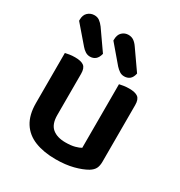

<svg xmlns="http://www.w3.org/2000/svg" viewBox="-171 -831 906 965"><g transform="rotate(30 282.5 -348.5)"><path d="M64 -181V-472Q72 -474 87 -476.5Q102 -479 120 -479Q155 -479 171 -467Q187 -455 187 -422V-183Q187 -130 214.5 -107Q242 -84 291 -84Q323 -84 345 -90Q367 -96 378 -103V-472Q386 -474 401.5 -476.5Q417 -479 434 -479Q469 -479 485 -467Q501 -455 501 -422V-93Q501 -70 493.5 -54.5Q486 -39 465 -26Q436 -9 391.5 2.5Q347 14 290 14Q221 14 170 -6Q119 -26 91.5 -69.5Q64 -113 64 -181ZM132 -547 45 -648V-654Q45 -682 61 -696.5Q77 -711 99 -711Q116 -711 128.5 -702Q141 -693 153 -677L232 -564Q226 -540 213 -529.5Q200 -519 182 -519Q167 -519 154.5 -527Q142 -535 132 -547ZM330 -547 244 -648V-653Q244 -682 259.5 -696.5Q275 -711 296 -711Q314 -711 327 -702Q340 -693 351 -677L430 -564Q425 -540 412 -529.5Q399 -519 380 -519Q365 -519 353 -527Q341 -535 330 -547Z"/></g></svg>

Font: Baloo Bhaijaan 2 SemiBold
Style: Regular
Weight: 600
Designer: Sanskriti Dholi, Noopur Datye and Ek Type
Foundry: Ek Type
Version: Version 1.700